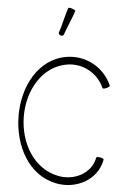

<svg xmlns="http://www.w3.org/2000/svg" viewBox="-70 -1180 819 1247"><g transform="rotate(5 339.0 -556.5)"><path d="M310 -954C328 -1008 353 -1059 370 -1112C372 -1116 362 -1123 349 -1127C336 -1132 324 -1132 323 -1128C305 -1074 295 -1019 277 -966C274 -958 280 -950 289 -947C298 -944 307 -947 310 -954ZM636 -650C587 -765 466 -831 343 -812C160 -784 60 -595 63 -400C65 -209 162 -24 342 12C478 40 615 -36 638 -168C639 -172 628 -178 615 -180C601 -183 589 -181 589 -177C570 -73 460 -15 352 -37C191 -69 99 -231 97 -400C95 -572 188 -738 351 -763C451 -778 550 -724 590 -630C592 -626 604 -627 616 -633C629 -638 638 -646 636 -650Z"/></g></svg>

Font: Nupuram Thin
Style: Regular
Weight: 100
Designer: Santhosh Thottingal (santhosh.thottingal@gmail.com)
Foundry: SMC
Version: Version 1.000